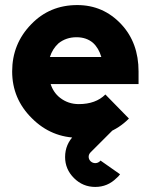

<svg xmlns="http://www.w3.org/2000/svg" viewBox="-20 -532 585 758"><path d="M527 -200V-250Q527 -363 459 -436Q388 -512 285 -512Q176 -512 103 -436Q28 -359 28 -250Q28 -142 106 -65Q183 12 291 12Q414 12 489 -64L396 -159Q358 -121 291 -121Q249 -121 217 -146Q204 -156 194.5 -170Q185 -184 180 -200ZM282 -385Q321 -385 347 -363Q370 -342 380 -307H177Q187 -339 211 -361Q241 -385 282 -385ZM454 156 377 102Q376 103 375 103.5Q374 104 374 105Q366 112 356 112Q346 112 338 105Q330 97 330 87Q330 82 332 77.5Q334 73 338 69L429 -22H308Q287 -13 274 1Q237 37 237 88Q237 136 272 171Q307 206 356 206Q405 206 440 171Q444 168 447.5 164Q451 160 454 156Z"/></svg>

Font: Unageo
Style: Bold
Weight: 700
Designer: Richard Sepsi
Foundry: Richard Sepsi
Version: Version 2.000